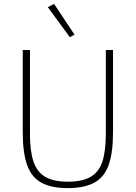

<svg xmlns="http://www.w3.org/2000/svg" viewBox="-20 -955 698 987"><path d="M97 -698H134V-268Q134 -179 152 -125Q170 -71 212.5 -46Q255 -21 329 -21Q403 -21 446 -46Q489 -71 506.5 -125Q524 -179 524 -268V-698H561V-274Q561 -171 539 -108Q517 -45 465.5 -16.5Q414 12 328 12Q242 12 191.5 -16.5Q141 -45 119 -108Q97 -171 97 -274ZM339 -764 226 -918 258 -935 363 -777Z"/></svg>

Font: IBM Plex Sans ExtraLight
Style: Regular
Weight: 250
Designer: Mike Abbink, Paul van der Laan, Pieter van Rosmalen
Foundry: Bold Monday
Version: Version 3.201